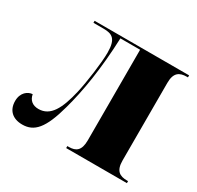

<svg xmlns="http://www.w3.org/2000/svg" viewBox="-123 -678 850 827"><g transform="rotate(30 302.5 -264.5)"><path d="M78 7C137 7 173 -32 206 -154C232 -248 253 -369 259 -526H357V-75C357 -24 335 -10 301 -10H293V0H595V-10H590C553 -10 530 -24 530 -75V-461C530 -512 553 -526 590 -526H595V-536H125V-526H175C218 -526 242 -514 242 -445C242 -395 228 -293 215 -236C193 -141 164 -86 105 -86C76 -86 57 -101 52 -129C29 -128 1 -108 1 -66C1 -20 30 7 78 7Z"/></g></svg>

Font: Noto Serif Display Condensed Black
Style: Regular
Weight: 900
Width: 3
Designer: Monotype Design Team
Foundry: Monotype Imaging Inc.
Version: Version 2.009